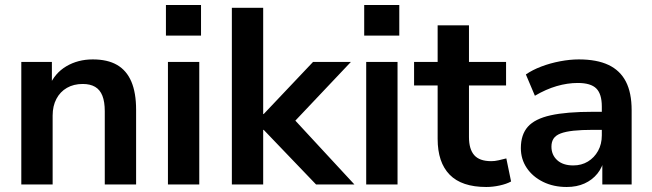

<svg xmlns="http://www.w3.org/2000/svg" viewBox="-20 -736 2602 766"><path d="M65 0V-489H187V-391H176Q198 -444 244.5 -471.5Q291 -499 350 -499Q409 -499 447 -477Q485 -455 504 -410.5Q523 -366 523 -298V0H398V-292Q398 -330 388.5 -354Q379 -378 359.5 -389.5Q340 -401 310 -401Q274 -401 247 -385.5Q220 -370 205 -341.5Q190 -313 190 -275V0Z M642 -594V-716H782V-594ZM650 0V-489H775V0Z M905 0V-705H1030V-281H1032L1229 -489H1380L1134 -229V-281L1394 0H1241L1032 -218H1030V0Z M1433 -594V-716H1573V-594ZM1441 0V-489H1566V0Z M1920 10Q1822 10 1774 -39Q1726 -88 1726 -182V-395H1632V-489H1726V-635H1851V-489H1999V-395H1851V-189Q1851 -141 1872 -117Q1893 -93 1940 -93Q1954 -93 1969 -96.5Q1984 -100 2000 -104L2019 -12Q2001 -2 1973.5 4Q1946 10 1920 10Z M2241 10Q2188 10 2146.5 -10.5Q2105 -31 2081.5 -66Q2058 -101 2058 -145Q2058 -199 2086 -230.5Q2114 -262 2177 -276Q2240 -290 2346 -290H2396V-218H2347Q2300 -218 2268 -214.5Q2236 -211 2216.5 -203.5Q2197 -196 2188.5 -183Q2180 -170 2180 -151Q2180 -118 2203 -97Q2226 -76 2267 -76Q2300 -76 2325.5 -91.5Q2351 -107 2366 -134Q2381 -161 2381 -196V-311Q2381 -361 2359 -383Q2337 -405 2285 -405Q2244 -405 2201 -392.5Q2158 -380 2114 -354L2078 -439Q2104 -457 2139.5 -470.5Q2175 -484 2214.5 -491.5Q2254 -499 2289 -499Q2361 -499 2407.5 -477Q2454 -455 2477 -410.5Q2500 -366 2500 -296V0H2383V-104H2391Q2384 -69 2363.5 -43.5Q2343 -18 2312 -4Q2281 10 2241 10Z"/></svg>

Font: Nunito Sans 12pt ExtraLight
Style: Bold
Weight: 700
Version: Version 3.101;gftools[0.9.27]